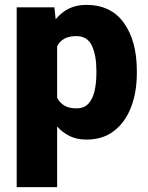

<svg xmlns="http://www.w3.org/2000/svg" viewBox="-20 -558 603 781"><path d="M536.6 -270.5V-260.3Q536.6 -183.6 513.2 -122.3Q489.7 -61 444.1 -25.6Q398.4 9.8 331.5 9.8Q293 9.8 263.7 -4.4Q234.4 -18.6 212.4 -43.5V203.1H47.9V-528.3H201.2L206.5 -479.5Q229 -507.3 259.5 -522.7Q290 -538.1 331.1 -538.1Q431.6 -538.1 484.1 -464.6Q536.6 -391.1 536.6 -270.5ZM372.1 -260.3V-270.5Q372.1 -332 354 -371.6Q335.9 -411.1 290 -411.1Q232.4 -411.1 212.4 -369.1V-160.6Q222.7 -140.1 241.7 -128.7Q260.7 -117.2 291 -117.2Q322.3 -117.2 339.8 -136.5Q357.4 -155.8 364.7 -188.2Q372.1 -220.7 372.1 -260.3Z"/></svg>

Font: Vazirmatn FD Black
Style: Regular
Weight: 900
Designer: Saber Rastikerdar
Foundry: Saber Rastikerdar
Version: Version 33.003